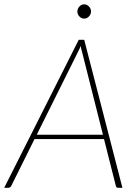

<svg xmlns="http://www.w3.org/2000/svg" viewBox="-39 -892 656 912"><path d="M0 0ZM542.5 0H522Q514 0 511.5 -8L455 -231.5H125L14 -8Q11.5 -4.5 8.2 -2.2Q5 0 1 0H-19L335 -703H361ZM135.5 -252H450L351 -644.5Q349 -651.5 347.2 -658.5Q345.5 -665.5 344.5 -673.5Q341 -665.5 337.8 -658.5Q334.5 -651.5 331 -644.5ZM393.5 -837Q393.5 -830.5 390.8 -824.5Q388 -818.5 383.5 -813.8Q379 -809 373 -806.2Q367 -803.5 361 -803.5Q348 -803.5 338.2 -813.8Q328.5 -824 328.5 -837Q328.5 -851 338.2 -861.2Q348 -871.5 361 -871.5Q373.5 -871.5 383.5 -861.2Q393.5 -851 393.5 -837Z"/></svg>

Font: Lato Thin
Style: Italic
Weight: 200
Italic angle: -7°
Designer: Lukasz Dziedzic
Foundry: tyPoland Lukasz Dziedzic
Version: Version 2.007; 2014-02-27